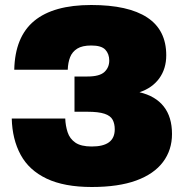

<svg xmlns="http://www.w3.org/2000/svg" viewBox="-20 -734 734 768"><path d="M347 14Q237 14 166.5 -19.5Q96 -53 62.5 -115Q29 -177 27 -260H241Q242 -231 250.5 -205Q259 -179 281.5 -163.5Q304 -148 347 -148Q393 -148 416 -165Q439 -182 439 -217Q439 -239 430.5 -255Q422 -271 398 -279Q374 -287 330 -287H278V-428H330Q378 -428 397.5 -446Q417 -464 417 -492Q417 -518 401.5 -535Q386 -552 345 -552Q309 -552 289 -539.5Q269 -527 260.5 -505.5Q252 -484 251 -455H37Q40 -587 117 -650.5Q194 -714 345 -714Q493 -714 569 -664Q645 -614 645 -513Q645 -459 617 -420.5Q589 -382 538 -365Q602 -350 635 -308Q668 -266 668 -198Q668 -134 632 -86Q596 -38 525 -12Q454 14 347 14Z"/></svg>

Font: Golos Text ExtraBold
Style: Regular
Weight: 800
Designer: A.Korolkova, Vitaly Kuzmin
Foundry: ParaType Ltd
Version: Version 2.004